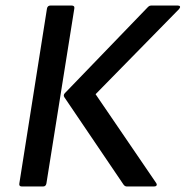

<svg xmlns="http://www.w3.org/2000/svg" viewBox="-20 -675 672 695"><path d="M439 0Q432 0 427 -7L213 -323Q208 -331 215 -338L515 -649Q519 -653 522 -654Q525 -655 529 -655H623Q630 -655 631.5 -651.5Q633 -648 628 -642L326 -334L545 -13Q549 -7 546.5 -3.5Q544 0 538 0ZM59 0Q48 0 50 -11L150 -644Q152 -655 163 -655H239Q251 -655 249 -644L148 -11Q146 0 136 0Z"/></svg>

Font: Sofia Sans SemiBold
Style: Italic
Weight: 600
Italic angle: -9°
Designer: Botio Nikoltchev, Ani Petrova
Foundry: lettersoup
Version: Version 4.100-B